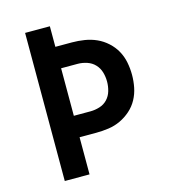

<svg xmlns="http://www.w3.org/2000/svg" viewBox="-102 -754 754 839"><g transform="rotate(-15 275.0 -335.0)"><path d="M88 0V-670H200V-577H275Q303 -577 331.5 -572.5Q360 -568 385.5 -556.5Q411 -545 432.5 -525.5Q454 -506 467.5 -481.5Q481 -457 486.5 -429Q492 -401 492 -372Q492 -344 486.5 -316Q481 -288 467.5 -263Q454 -238 432.5 -219Q411 -200 385.5 -188Q360 -176 331.5 -172Q303 -168 275 -168H200V0ZM200 -265H275Q296 -265 317 -271.5Q338 -278 352.5 -293.5Q367 -309 373 -330Q379 -351 379 -372Q379 -394 373 -414.5Q367 -435 352.5 -450.5Q338 -466 317 -473Q296 -480 275 -480H200Z"/></g></svg>

Font: Lode Term
Style: Bold
Weight: 700
Monospace: yes
Designer: Belleve Invis
Foundry: Belleve Invis
Version: Version 29.2.0